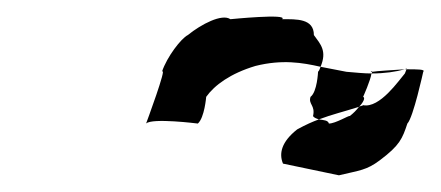

<svg xmlns="http://www.w3.org/2000/svg" viewBox="-20 -566 528 230"><path d="M155 -418C162 -425 217 -418 217 -418C225 -425 227 -450 227 -450C237 -464 256 -478 286 -487C318 -495 342 -491 364 -486C372 -505 364 -513 356 -524C356 -544 335 -543 318 -543C326 -550 256 -543 256 -543C246 -550 221 -537 205 -524C197 -520 180 -498 174 -480C181 -488 155 -418 155 -418ZM319 -370 386 -356C411 -362 419 -362 435 -374C459 -392 462 -400 468 -418C475 -425 487 -480 487 -480C490 -483 480 -483 467 -483L465 -478C458 -470 435 -436 415 -440C414 -439 411 -439 410 -438C407 -434 403 -430 399 -427C398 -428 382 -418 374 -418C373 -422 368 -422 362 -423C354 -420 347 -417 336 -411C317 -396 314 -382 319 -370ZM352 -450C349 -441 358 -440 355 -427C356 -425 359 -424 362 -423C378 -429 391 -432 410 -438C415 -443 418 -449 415 -450C415 -450 424 -470 425 -478C416 -478 407 -479 395 -480L364 -486C363 -484 363 -482 361 -480C361 -480 360 -456 352 -450ZM424 -480C425 -481 426 -481 426 -480ZM425 -478C441 -478 454 -480 465 -483C450 -482 432 -481 426 -480ZM465 -483H467V-484C466 -484 466 -483 465 -483Z"/></svg>

Font: bitstorm
Style: sucnobl
Weight: 400
Version: Version 0.2